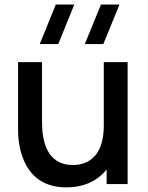

<svg xmlns="http://www.w3.org/2000/svg" viewBox="-20 -815 655 850"><path d="M355.5 -620H437.5L509 -795H427ZM156 -620H238L309 -795H227ZM273.5 14.5C352 14.5 412.5 -15 452 -64.5V0H545V-540H439.5V-259C439.5 -131 377.5 -84.5 302.5 -84.5C187.5 -84.5 166 -190.5 166 -274.5V-540H60V-240C60 -156.5 87.5 14.5 273.5 14.5Z"/></svg>

Font: Manrope SemiBold
Style: Regular
Weight: 600
Designer: Mikhail Sharanda
Foundry: Mikhail Sharanda
Version: Version 4.505